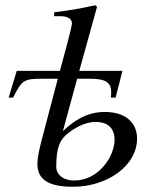

<svg xmlns="http://www.w3.org/2000/svg" viewBox="-20 -703 582 734"><path d="M418 -169C418 -106 358 -13 264 -13C220 -13 195 -37 195 -66C195 -141 210 -171 243 -196C257 -207 301 -237 345 -237C381 -237 418 -222 418 -169ZM221 -204 275 -402H324C382 -402 405 -389 405 -351C405 -342 405 -341 404 -330H422L448 -432H283L351 -677L344 -683C287 -670 244 -663 187 -656V-641H215C233 -641 255 -633 255 -615C255 -607 249 -582 241 -551L209 -432H44L13 -330H30C65 -398 70 -402 146 -402H201L140 -170C134 -147 123 -105 123 -77C123 -27 150 11 259 11C391 11 504 -70 504 -173C504 -230 465 -275 380 -275C310 -275 260 -239 222 -203Z"/></svg>

Font: XITS
Style: Italic
Weight: 400
Italic angle: -16.33°
Designer: MicroPress Inc., with final additions and corrections provided by Coen Hoffman, Elsevier (retired)
Version: Version 1.302